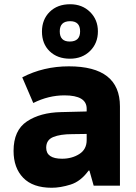

<svg xmlns="http://www.w3.org/2000/svg" viewBox="-20 -876 640 906"><path d="M442 -728Q442 -783 405 -819.5Q368 -856 311 -856Q251 -856 214.5 -820Q178 -784 178 -727Q178 -669 214.5 -634Q251 -599 310 -599Q368 -599 405 -635.5Q442 -672 442 -728ZM262 -728Q262 -776 311 -776Q358 -776 358 -728Q358 -680 309 -680Q262 -680 262 -728ZM198 -179Q198 -216 231.5 -229.5Q265 -243 320 -243L389 -244V-215Q389 -171 354 -149Q319 -127 273 -127Q198 -127 198 -179ZM398 -71H402L422 0H546V-374Q546 -563 305 -563Q185 -563 85 -511L137 -390Q209 -426 284 -426Q389 -426 389 -363V-350L268 -347Q170 -345 107 -303Q44 -261 44 -164Q44 -84 89.5 -37Q135 10 224 10Q265 10 313 -5Q361 -20 398 -71Z"/></svg>

Font: Noto Sans Mono UI ExtraBold
Style: Regular
Weight: 800
Designer: Monotype Design team
Foundry: Monotype Imaging Inc.
Version: 1.000